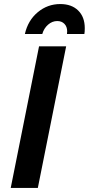

<svg xmlns="http://www.w3.org/2000/svg" viewBox="-20 -929 439 949"><path d="M307 -700 167 0H33L173 -700ZM312 -774Q312 -797 298.5 -811Q285 -825 263 -825Q238 -825 217.5 -807Q197 -789 189 -761H103Q118 -828 166.5 -868.5Q215 -909 278 -909Q334 -909 366.5 -877Q399 -845 399 -790Q399 -771 397 -761H311Q312 -765 312 -774Z"/></svg>

Font: Gontserrat Medium
Style: Italic
Weight: 500
Italic angle: -11.3°
Designer: Julieta Ulanovsky
Foundry: Julieta Ulanovsky
Version: Version 6.001